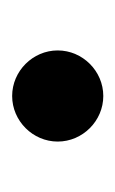

<svg xmlns="http://www.w3.org/2000/svg" viewBox="43 -514 190 316"><g transform="rotate(-90 138.0 -356.0)"><path d="M213 -356C213 -397 179 -431 138 -431C97 -431 63 -397 63 -356C63 -315 97 -281 138 -281C179 -281 213 -315 213 -356Z"/></g></svg>

Font: Bruno Ace SC
Style: Regular
Weight: 400
Designer: Astigmatic (AOETI)
Foundry: Astigmatic (AOETI)
Version: Version 1.000